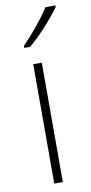

<svg xmlns="http://www.w3.org/2000/svg" viewBox="-88 -802 398 838"><g transform="rotate(-10 111.0 -382.5)"><path d="M222 -758V-765H178C149 -719 99 -659 56 -615V-606H82C130 -646 190 -713 222 -758ZM120 0V-529H82V0Z"/></g></svg>

Font: Noto Sans Myanmar SemiCondensed ExtraLight
Style: Regular
Weight: 200
Width: 4
Designer: Monotype Design Team
Foundry: Monotype Imaging Inc.
Version: Version 2.107